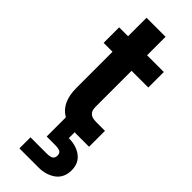

<svg xmlns="http://www.w3.org/2000/svg" viewBox="-309 -717 1006 1006"><g transform="rotate(45 194.0 -213.5)"><path d="M249 43C249 43 249 -1 249 -1C249 -1 249 -1 249 -1C253 0 259 0 268 0C268 0 356 0 356 0C356 0 356 -118 356 -118C356 -118 291 -118 291 -118C291 -118 291 -118 291 -118C270 -118 255 -122 246 -131C237 -139 232 -152 232 -171C232 -171 232 -439 232 -439C232 -439 356 -439 356 -439C356 -439 356 -554 356 -554C356 -554 232 -554 232 -554C232 -554 232 -691 232 -691C232 -691 91 -691 91 -691C91 -691 91 -554 91 -554C91 -554 25 -554 25 -554C25 -554 25 -439 25 -439C25 -439 91 -439 91 -439C91 -439 91 -172 91 -172C91 -172 91 -172 91 -172C91 -99 114 -50 161 -23C161 -23 161 119 161 119C161 119 223 119 223 119C223 119 223 119 223 119C239 119 251 121 260 125C268 130 272 138 272 150C272 150 272 150 272 150C272 162 268 170 260 175C251 180 239 182 223 182C223 182 104 182 104 182C104 182 104 264 104 264C104 264 246 264 246 264C246 264 246 264 246 264C283 264 315 254 341 235C366 216 379 188 379 152C379 152 379 152 379 152C379 117 367 90 342 71C317 52 286 43 249 43Z"/></g></svg>

Font: Girnar Poppins
Style: SemiBold
Weight: 500
Designer: Ninad Kale (Devanagari), Jonny Pinhorn (Latin)
Foundry: Indian Type Foundry
Version: ""